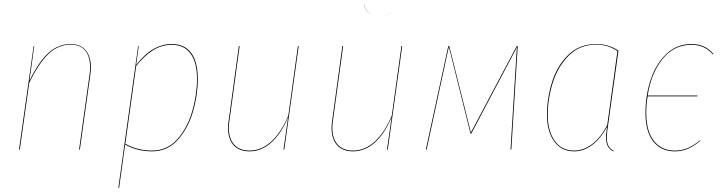

<svg xmlns="http://www.w3.org/2000/svg" viewBox="-20 -747 3605 959"><path d="M434 -411Q434 -393 431 -373L379 0H375L427 -373Q430 -394 430 -411Q430 -465 405.5 -494.5Q381 -524 332 -524Q272 -524 223.5 -479Q175 -434 126 -333L79 0H75L148 -517H151L127 -343Q174 -440 223 -483.5Q272 -527 332 -527Q382 -527 408 -496Q434 -465 434 -411Z M670 -517H673L660 -422Q739 -527 838 -527Q903 -527 935.5 -482Q968 -437 968 -352Q968 -272 943.5 -188.5Q919 -105 867.5 -48Q816 9 739 9Q665 9 605 -25L575 191L571 192ZM964 -352Q964 -435 932 -479Q900 -523 838 -523Q787 -523 744 -496Q701 -469 660 -417L606 -29Q666 5 739 5Q815 5 865.5 -51.5Q916 -108 940 -191Q964 -274 964 -352Z M1119 -109Q1119 -126 1122 -144L1173 -517H1177L1126 -144Q1123 -126 1123 -109Q1123 -54 1150 -24.5Q1177 5 1226 5Q1286 5 1335.5 -40.5Q1385 -86 1420 -170L1468 -517H1472L1400 0H1396L1419 -162Q1385 -80 1335.5 -35.5Q1286 9 1226 9Q1175 9 1147 -21.5Q1119 -52 1119 -109Z M1636 -109Q1636 -126 1639 -144L1690 -517H1694L1643 -144Q1640 -126 1640 -109Q1640 -54 1667 -24.5Q1694 5 1743 5Q1803 5 1852.5 -40.5Q1902 -86 1937 -170L1985 -517H1989L1917 0H1913L1936 -162Q1902 -80 1852.5 -35.5Q1803 9 1743 9Q1692 9 1664 -21.5Q1636 -52 1636 -109ZM1798 -727 1799 -726Q1803 -699 1822 -683.5Q1841 -668 1877 -668Q1944 -668 1969 -724Q1957 -696 1933 -682Q1909 -668 1877 -668Q1807 -668 1798 -727Z M2534 0H2530L2559 -469Q2560 -480 2560.5 -491.5Q2561 -503 2563 -513L2334 -80H2330L2222 -513L2213 -473L2111 0H2107L2219 -517H2224L2332 -85L2561 -517H2566Z M3069 -494 3017 -120Q3011 -86 3011 -59Q3011 -35 3019 -19Q3027 -3 3046 6L3044 9Q3024 0 3015.5 -17.5Q3007 -35 3007 -60Q3007 -72 3009 -89Q3011 -106 3012 -113Q2978 -52 2936 -21.5Q2894 9 2848 9Q2784 9 2748 -41Q2712 -91 2712 -173Q2712 -256 2737.5 -337.5Q2763 -419 2818.5 -473Q2874 -527 2958 -527Q3020 -527 3069 -494ZM2716 -173Q2716 -93 2750.5 -44Q2785 5 2848 5Q2894 5 2936.5 -26.5Q2979 -58 3013 -122L3064 -492Q3017 -524 2958 -524Q2876 -524 2821.5 -470Q2767 -416 2741.5 -335.5Q2716 -255 2716 -173Z M3544 -477 3541 -475Q3520 -499 3494 -511Q3468 -523 3433 -523Q3346 -523 3289 -452Q3232 -381 3215 -270H3464L3463 -266H3215Q3208 -228 3208 -182Q3208 -92 3246 -43.5Q3284 5 3351 5Q3387 5 3416.5 -8Q3446 -21 3476 -46L3478 -44Q3449 -19 3418.5 -5Q3388 9 3351 9Q3282 9 3243 -40.5Q3204 -90 3204 -182Q3204 -273 3231 -352Q3258 -431 3310 -479Q3362 -527 3433 -527Q3469 -527 3496 -514.5Q3523 -502 3544 -477Z"/></svg>

Font: Fira Sans Condensed Four
Style: Italic
Weight: 100
Width: 3
Italic angle: -8°
Designer: bBox Type GmbH & Carrois Corporate GbR & Edenspiekermann AG
Foundry: bBox Type GmbH & Carrois Corporate GbR & Edenspiekermann AG
Version: Version 4.301